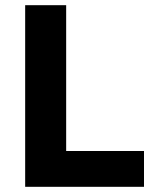

<svg xmlns="http://www.w3.org/2000/svg" viewBox="-20 -720 592 740"><path d="M77 -700H235V-138H535V0H77Z"/></svg>

Font: Montserrat arm2 SemiBold
Style: Regular
Weight: 600
Designer: Julieta Ulanovsky
Foundry: Julieta Ulanovsky
Version: Version 6.000